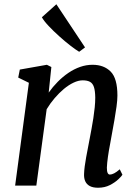

<svg xmlns="http://www.w3.org/2000/svg" viewBox="-20 -871 644 901"><path d="M208.5 -436.5Q227.5 -463.5 251 -487.2Q274.5 -511 301 -529Q327.5 -547 356 -557Q384.5 -567 414.5 -567Q467.5 -567 499.2 -535.2Q531 -503.5 531 -422.5Q531 -401.5 526.8 -370.5Q522.5 -339.5 516.8 -306.8Q511 -274 506 -247Q502 -221.5 496.2 -192.5Q490.5 -163.5 486.5 -135.2Q482.5 -107 481.5 -84.5Q481.5 -67.5 485 -59.8Q488.5 -52 495 -52Q505 -52 516 -57.8Q527 -63.5 542 -76.5L554.5 -51Q551 -44.5 535.5 -29.8Q520 -15 495.8 -2.5Q471.5 10 440 10Q416 10 401.2 2Q386.5 -6 380 -20.5Q373.5 -35 374.5 -55Q375 -70.5 377.5 -90.2Q380 -110 384.2 -132.5Q388.5 -155 392.8 -177.8Q397 -200.5 401 -221Q405 -242 409.5 -266.2Q414 -290.5 418 -316.2Q422 -342 424.5 -366.8Q427 -391.5 427 -413.5Q426.5 -445 420.8 -462.5Q415 -480 402.2 -487Q389.5 -494 368 -494Q348 -494 325.2 -483.2Q302.5 -472.5 280 -453.8Q257.5 -435 236.5 -410.5Q215.5 -386 199 -358.5L150.5 0H51L115.5 -482.5L65.5 -507L73 -544.5L200 -567L221 -556.5ZM351.5 -628Q335.5 -637.5 310.2 -657Q285 -676.5 258 -700.8Q231 -725 208.8 -748.5Q186.5 -772 176.5 -790L244.5 -851L379 -648.5Z"/></svg>

Font: Merriweather 20pt
Style: Italic
Weight: 400
Italic angle: -7.8°
Version: Version 2.101